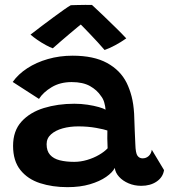

<svg xmlns="http://www.w3.org/2000/svg" viewBox="-20 -764 698 793"><path d="M258.5 9Q196.5 9 145.5 -7.5Q94.5 -24 64.2 -61.8Q34 -99.5 34 -161.5Q34 -223.5 68.8 -261.8Q103.5 -300 161 -317.8Q218.5 -335.5 287 -335.5Q315 -335.5 341.5 -331.5Q368 -327.5 388 -321.8Q408 -316 416 -311Q415 -325.5 410.5 -341Q406 -356.5 397 -367.5Q381 -392 351.8 -408.5Q322.5 -425 276 -425Q228.5 -425 193.5 -404Q158.5 -383 141 -355.5L32.5 -425.5Q55 -457.5 92.5 -482Q130 -506.5 178 -520.2Q226 -534 280 -534Q367 -534 422 -504Q477 -474 503 -422Q515.5 -396.5 523.5 -366Q531.5 -335.5 534 -294Q535.5 -255.5 536.5 -224.5Q537.5 -193.5 539 -168Q540 -131.5 547.8 -120.8Q555.5 -110 569 -110Q583.5 -110 594 -119.5Q604.5 -129 607 -145.5L657.5 -61.5Q653 -32 627 -14.2Q601 3.5 563.5 3.5Q535 3.5 511 -6.8Q487 -17 471.8 -33.8Q456.5 -50.5 454 -70.5Q445 -52 418.5 -33.5Q392 -15 351.5 -3Q311 9 258.5 9ZM286.5 -95.5Q313 -95.5 340 -103.5Q367 -111.5 389.2 -124.5Q411.5 -137.5 424.5 -151.5Q423.5 -172.5 423.2 -191.5Q423 -210.5 423.5 -225Q411.5 -229.5 377.2 -235.8Q343 -242 303.5 -242Q268.5 -242 238.8 -233.8Q209 -225.5 190.8 -209.2Q172.5 -193 172.5 -168.5Q172.5 -140.5 186.8 -124.5Q201 -108.5 226.8 -102Q252.5 -95.5 286.5 -95.5ZM360 -743.5Q380 -725.5 405.5 -700.8Q431 -676 456.8 -651Q482.5 -626 501.5 -605.5Q479 -589.5 455 -576.8Q431 -564 412 -557.5Q399.5 -572.5 383 -590.2Q366.5 -608 350.5 -624.8Q334.5 -641.5 322.8 -653.5Q311 -665.5 308 -668.5H321Q316 -665 301.8 -653.2Q287.5 -641.5 269 -625.8Q250.5 -610 231.5 -593.8Q212.5 -577.5 198 -564.5Q186.5 -568.5 169 -578Q151.5 -587.5 134.5 -599.2Q117.5 -611 106 -621Q128.5 -638.5 153.2 -657.2Q178 -676 201.5 -693.2Q225 -710.5 243.8 -723.8Q262.5 -737 272.5 -742.5Q280.5 -743 297.5 -743.2Q314.5 -743.5 332.5 -743.8Q350.5 -744 360 -743.5Z"/></svg>

Font: Grandstander Thin SemiBold
Style: Regular
Weight: 600
Version: Version 1.200